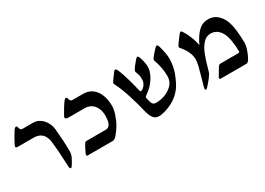

<svg xmlns="http://www.w3.org/2000/svg" viewBox="-13 -1086 2296 1666"><g transform="rotate(-30 1135.5 -253.0)"><path d="M54.2 -368.2Q34.2 -368.2 34.2 -379.9Q34.2 -387.2 42 -402.3Q50.8 -420.4 69.3 -452.6Q87.9 -484.9 102.5 -507.8Q108.9 -517.6 115.5 -522.7Q122.1 -527.8 126 -527.8Q131.8 -527.8 135.5 -523.7Q139.2 -519.5 140.1 -512.7Q145.5 -482.9 166 -482.9H272.9Q309.6 -482.9 340.3 -462.4Q371.1 -441.9 390.1 -408Q409.2 -374 413.1 -335Q418.9 -269.5 422.1 -219Q425.3 -168.5 425.3 -115.2Q425.3 -83.5 415 -58.6Q409.7 -46.9 398.4 -26.6Q387.2 -6.3 377.4 8.8Q372.1 15.6 368.7 19Q365.2 22.5 361.3 22.5Q356.9 22.5 353.3 17.6Q349.6 12.7 349.1 2.4Q342.3 -160.6 331.5 -252Q318.8 -368.2 211.9 -368.2Z M598.1 -114.7H790Q847.7 -114.7 847.7 -224.6Q847.7 -265.6 833 -298.1Q818.4 -330.6 790.3 -349.4Q762.2 -368.2 723.6 -368.2H567.4Q550.3 -368.2 540.8 -371.8Q531.2 -375.5 531.2 -384.8Q531.2 -391.1 539.1 -405.3Q554.7 -434.6 575.9 -468.3Q597.2 -502 610.8 -518.1Q614.3 -522 618.4 -524.9Q622.6 -527.8 625.5 -527.8Q630.4 -527.8 634 -524.4Q637.7 -521 639.2 -515.1Q643.1 -497.6 649.7 -490.2Q656.2 -482.9 670.4 -482.9H774.4Q827.6 -482.9 865.2 -454.6Q902.8 -426.3 921.6 -377.2Q940.4 -328.1 940.4 -267.1Q940.4 -230.5 924.8 -185.5Q907.2 -133.3 886 -97.7Q864.7 -62 837.4 -29.3Q814 0 792 0H541.5Q536.1 0 533.7 -3.4Q531.2 -6.8 531.2 -10.7Q531.2 -14.2 535.6 -25.4Q545.9 -47.9 558.6 -72Q571.3 -96.2 577.6 -105Q582 -110.8 586.4 -112.8Q590.8 -114.7 598.1 -114.7Z M1047.4 -429.2Q1047.4 -434.1 1050.8 -439.9Q1057.1 -449.7 1074.7 -474.9Q1092.3 -500 1105 -516.1Q1113.3 -526.9 1120.1 -526.9Q1127.4 -526.9 1135.3 -513.7Q1146 -492.7 1160.6 -449.7Q1175.3 -406.7 1189.9 -350.6Q1199.7 -313 1212.9 -259.8Q1215.8 -252 1220.7 -252Q1230 -252 1244.6 -262.9Q1259.3 -273.9 1270.3 -293.5Q1281.2 -313 1281.2 -336.9Q1281.2 -360.4 1277.8 -376.2Q1274.4 -392.1 1266.1 -414.1Q1265.1 -416.5 1263.9 -419.9Q1262.7 -423.3 1262.7 -425.8Q1262.7 -429.7 1264.2 -433.3Q1265.6 -437 1268.1 -440.9Q1276.9 -456.1 1286.9 -468.8Q1296.9 -481.4 1312.5 -499.5L1325.7 -515.1Q1331.1 -521.5 1335.4 -524.2Q1339.8 -526.9 1342.3 -526.9Q1346.2 -526.9 1350.1 -522.9Q1354 -519 1356.4 -512.7Q1364.7 -491.2 1371.8 -462.2Q1378.9 -433.1 1378.9 -409.2Q1378.9 -368.7 1357.9 -326.2Q1336.9 -283.7 1305.7 -250.5Q1293 -236.8 1276.6 -223.4Q1260.3 -210 1237.8 -193.4Q1231 -187.5 1231 -183.6Q1231 -181.2 1232.9 -172.4Q1238.3 -143.6 1243.4 -128.9Q1248.5 -114.3 1258.5 -106.4Q1268.6 -98.6 1287.1 -98.6Q1323.7 -98.6 1362.8 -110.4Q1401.9 -122.1 1436.5 -150.4Q1461.9 -170.9 1473.9 -195.8Q1485.8 -220.7 1485.8 -258.8Q1485.8 -294.4 1477.1 -339.4Q1468.3 -384.3 1458.5 -408.7Q1453.1 -421.4 1453.1 -429.7Q1453.1 -437 1460.9 -448.2Q1490.2 -486.8 1519 -515.1Q1529.8 -526.9 1536.6 -526.9Q1545.9 -526.9 1552.2 -508.3Q1561 -481 1568.8 -441.4Q1576.7 -401.9 1576.7 -378.9Q1576.7 -303.2 1553.5 -239.7Q1530.3 -176.3 1502.4 -130.4Q1488.8 -108.9 1468 -87.2Q1447.3 -65.4 1425.8 -49.8Q1403.8 -34.2 1375.7 -20.3Q1347.7 -6.3 1318.8 2.4Q1277.3 15.1 1250.5 15.1Q1212.9 15.1 1192.9 -13.2Q1172.9 -41.5 1160.2 -96.2Q1145 -164.6 1114.7 -258.8Q1084.5 -353 1056.6 -407.7Q1054.7 -412.1 1051 -419.4Q1047.4 -426.8 1047.4 -429.2Z M1706.5 -401.9Q1695.8 -413.6 1695.8 -418.5Q1695.8 -422.4 1698 -427.2Q1700.2 -432.1 1703.1 -436.5Q1711.9 -449.7 1728.8 -472.7Q1745.6 -495.6 1759.8 -513.7Q1771 -527.8 1776.9 -527.8Q1781.7 -527.8 1785.4 -523.9Q1789.1 -520 1794.9 -511.2Q1814 -481 1828.4 -447Q1842.8 -413.1 1850.3 -386Q1857.9 -358.9 1857.9 -350.1Q1857.9 -347.2 1859.4 -347.2Q1861.3 -347.2 1862.3 -349.1Q1896.5 -421.9 1937.5 -461.7Q1978.5 -501.5 2038.1 -501.5Q2084.5 -501.5 2120.1 -473.9Q2155.8 -446.3 2177.2 -397.5Q2194.3 -357.4 2202.1 -294.2Q2210 -231 2210 -169.4Q2210 -138.7 2198.2 -104.5Q2183.1 -60.1 2166.3 -30Q2149.4 0 2133.3 0H1877.9Q1870.6 0 1866.9 -2.4Q1863.3 -4.9 1863.3 -10.7Q1863.8 -12.7 1865.2 -16.6Q1866.7 -20.5 1868.7 -23.4L1883.3 -47.9Q1898.4 -75.2 1913.6 -98.6Q1920.9 -108.4 1926.3 -111.6Q1931.6 -114.7 1938.5 -114.7H2115.2Q2123 -114.7 2127 -117.2Q2130.9 -119.6 2130.9 -127.9Q2130.9 -176.8 2121.6 -234.1Q2112.3 -291.5 2089.8 -327.1Q2071.3 -356 2046.6 -369.6Q2022 -383.3 1993.7 -383.3Q1948.7 -383.3 1916.7 -347.7Q1884.8 -312 1863.5 -257.8Q1842.3 -203.6 1820.3 -122.6Q1814 -98.1 1809.1 -88.4Q1804.2 -78.6 1789.6 -58.6Q1768.6 -30.3 1735.8 5.9Q1729 12.7 1724.4 15.6Q1719.7 18.6 1715.3 18.6Q1712.4 18.6 1710.7 16.4Q1709 14.2 1709 9.8Q1709 0.5 1714.4 -20Q1719.7 -40.5 1731.4 -79.6Q1750.5 -145 1760.7 -186.5Q1771 -228 1771 -256.3Q1771 -300.3 1741.7 -352.5Q1721.2 -385.7 1706.5 -401.9Z"/></g></svg>

Font: David Libre Medium
Style: Regular
Weight: 500
Version: Version 1.000